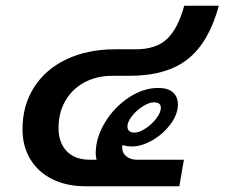

<svg xmlns="http://www.w3.org/2000/svg" viewBox="-20 -646 779 666"><path d="M183 -202Q183 -151 211.5 -121.5Q240 -92 291 -92H315Q312 -104 312 -114Q312 -168 344 -221Q376 -274 426.5 -307.5Q477 -341 529 -341Q562 -341 579.5 -326Q597 -311 597 -283Q597 -250 572 -216Q547 -182 509.5 -160Q472 -138 438 -138Q420 -138 405 -143Q404 -140 404 -133Q404 -115 418.5 -103.5Q433 -92 454 -92H618L602 0H275Q211 0 161.5 -24.5Q112 -49 85 -94Q58 -139 58 -198Q58 -280 98 -343Q138 -406 211 -440.5Q284 -475 379 -475H451Q521 -475 559 -510.5Q597 -546 619 -626H739Q705 -500 632 -441.5Q559 -383 428 -383H369Q315 -383 272.5 -360Q230 -337 206.5 -296Q183 -255 183 -202ZM422 -207Q422 -197 428.5 -191.5Q435 -186 446 -186Q463 -186 485 -200.5Q507 -215 522.5 -235.5Q538 -256 538 -272Q538 -291 514 -291Q497 -291 475 -277Q453 -263 437.5 -243Q422 -223 422 -207Z"/></svg>

Font: KoHo
Style: Bold Italic
Weight: 700
Italic angle: -10°
Version: Version 1.000; ttfautohint (v1.6)